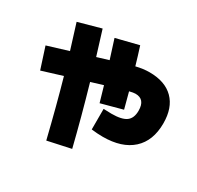

<svg xmlns="http://www.w3.org/2000/svg" viewBox="-185 -1027 1371 1334"><g transform="rotate(30 500.0 -360.0)"><path d="M575 -135V-300Q621 -298 639 -298Q721 -298 756.5 -324Q792 -350 792 -410Q792 -502 715 -502Q698 -502 667 -494L701 -366L531 -320L495 -444L400 -415Q470 -173 525 50L340 90Q279 -160 222 -360L60 -310L5 -480L172 -531L148 -608Q133 -659 110 -730L290 -780L350 -586L442 -614L394 -765L574 -810Q596 -742 618 -666Q675 -680 725 -680Q850 -680 917.5 -612.5Q985 -545 985 -420Q985 -280 902 -204.5Q819 -129 666 -129Q623 -129 575 -135Z"/></g></svg>

Font: Enso Black
Style: Regular
Weight: 900
Designer: Coji Morishita
Foundry: UNDERFOREST DESIGN
Version: Version 1.000